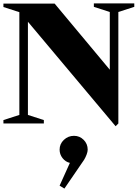

<svg xmlns="http://www.w3.org/2000/svg" viewBox="-22 -721 804 1121"><path d="M653 16 141 -594V-50L234 -20V0H-2V-20L91 -50V-650L-2 -680V-700H297L619 -314V-651L526 -681V-701H762V-681L669 -651V0ZM354 380 326 363 386 230Q360 224 343 202Q326 180 326 153Q326 119 351 95.5Q376 72 410 72Q443 72 466.5 95.5Q490 119 490 153Q490 165 483.5 182Q477 199 469 212Z"/></svg>

Font: Wittgenstein Black
Style: Regular
Weight: 900
Designer: Jörg Drees
Foundry: Jörg Drees
Version: Version 1.303; ttfautohint (v1.8.4.7-5d5b)